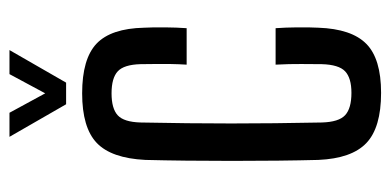

<svg xmlns="http://www.w3.org/2000/svg" viewBox="-224 -572 804 395"><g transform="rotate(-90 177.5 -375.0)"><path d="M241.5 -392.5Q242.5 -408 242.8 -425.8Q243 -443.5 242.8 -459.8Q242.5 -476 242.5 -487.5Q241.5 -521.5 227.8 -534.2Q214 -547 182.5 -547Q151 -547 137.2 -534.2Q123.5 -521.5 122.5 -487.5Q121.5 -436.5 121 -390.8Q120.5 -345 120.5 -300.8Q120.5 -256.5 121 -211Q121.5 -165.5 122.5 -114.5Q123.5 -79.5 137.5 -66.5Q151.5 -53.5 183.5 -53.5Q214 -53.5 227.8 -66.5Q241.5 -79.5 242.5 -114.5Q242.5 -133 242.8 -156.8Q243 -180.5 241.5 -209.5H316.5Q318 -189 318.2 -165Q318.5 -141 317.5 -121.5Q315 -53 284.2 -22.8Q253.5 7.5 183.5 7.5Q112 7.5 80.2 -22.8Q48.5 -53 45.5 -121.5Q44.5 -159 44 -204.8Q43.5 -250.5 43.5 -298.8Q43.5 -347 44 -393Q44.5 -439 45.5 -477.5Q49 -547.5 80.5 -577.5Q112 -607.5 182.5 -607.5Q253.5 -607.5 284.8 -577.8Q316 -548 317.5 -480Q318.5 -461 318.2 -437Q318 -413 316.5 -392.5ZM160 -640.5 93 -757H142.5L182.5 -683.5L222 -757H271.5L204.5 -640.5Z"/></g></svg>

Font: Big Shoulders Display Thin Medium
Style: Regular
Weight: 500
Version: Version 2.002